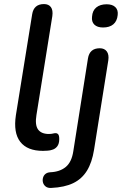

<svg xmlns="http://www.w3.org/2000/svg" viewBox="-20 -732 599 943"><path d="M191 9Q114 9 79.5 -35.5Q45 -80 58 -166L138 -662Q142 -687 156.5 -699.5Q171 -712 196 -712Q219 -712 230 -697Q241 -682 237 -653L159 -167Q151 -118 167 -96Q183 -74 220 -74Q232 -74 239.5 -76Q247 -78 253 -78Q261 -78 266 -72Q271 -66 271 -49Q271 -26 261 -13Q251 0 235 4Q227 7 214 8Q201 9 191 9ZM232 191Q215 192 205 184.5Q195 177 191.5 165.5Q188 154 191 142Q194 130 203 122.5Q212 115 227 114Q274 112 303 88Q332 64 340 11L412 -445Q416 -470 430.5 -482.5Q445 -495 470 -495Q493 -495 504.5 -479.5Q516 -464 512 -436L442 3Q432 66 407 106.5Q382 147 339.5 167.5Q297 188 232 191ZM486 -597Q458 -597 443.5 -611Q429 -625 432 -650Q434 -680 453 -695.5Q472 -711 504 -711Q532 -711 546.5 -697Q561 -683 558 -658Q555 -628 536.5 -612.5Q518 -597 486 -597Z"/></svg>

Font: Nunito ExtraLight SemiBold
Style: Italic
Weight: 600
Italic angle: -9°
Version: Version 3.602